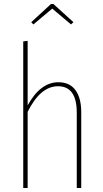

<svg xmlns="http://www.w3.org/2000/svg" viewBox="-20 -940 517 960"><path d="M241.2 -897 147 -817.9 136.2 -829.1 234.9 -919.9H247.1L347.2 -829.1L335 -817.9ZM272 -528.8Q328.6 -528.8 357.4 -489.3Q386.2 -449.7 386.2 -378.9V0H363.8V-377Q363.8 -508.8 270 -508.8Q182.1 -508.8 118.2 -380.9V0H96.2V-732.9L118.2 -735.8V-413.1Q182.1 -528.8 272 -528.8Z"/></svg>

Font: Fira Sans Compressed Thin
Style: Regular
Weight: 100
Width: 1
Designer: Carrois Corporate & Edenspiekermann AG
Foundry: Carrois Corporate GbR & Edenspiekermann AG
Version: Version 4.203;PS 004.203;hotconv 1.0.88;makeotf.lib2.5.64775